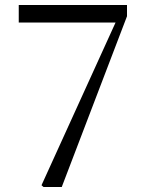

<svg xmlns="http://www.w3.org/2000/svg" viewBox="-20 -748 589 768"><path d="M154 0 146 -7 455 -686 446 -642V-658H55V-728H488V-683L227 0Z"/></svg>

Font: Noto Serif KR ExtraLight
Style: Regular
Weight: 400
Version: Version 2.002-H1;hotconv 1.1.0;makeotfexe 2.6.0